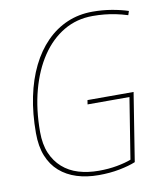

<svg xmlns="http://www.w3.org/2000/svg" viewBox="-81 -776 725 853"><g transform="rotate(-10 281.0 -350.0)"><path d="M296 10Q242 10 197.5 -4Q153 -18 120.5 -46.5Q88 -75 70.5 -118.5Q53 -162 53 -222Q53 -310 68.5 -385Q84 -460 113.5 -520Q143 -580 185 -622.5Q227 -665 279.5 -687.5Q332 -710 394 -710Q438 -710 479.5 -703Q521 -696 554 -685L548 -667Q519 -676 494 -681Q469 -686 444 -688.5Q419 -691 391 -691Q319 -691 260.5 -656.5Q202 -622 160 -559.5Q118 -497 95 -411.5Q72 -326 72 -224Q72 -168 89 -128Q106 -88 136.5 -61Q167 -34 208.5 -21.5Q250 -9 300 -9Q344 -9 382 -16Q420 -23 446 -33L490 -308H301L304 -327H512L463 -19Q434 -7 390.5 1.5Q347 10 296 10Z"/></g></svg>

Font: Georama ExtraCondensed Thin Thin
Style: Italic
Weight: 250
Italic angle: -9°
Version: Version 1.001